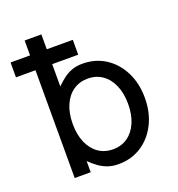

<svg xmlns="http://www.w3.org/2000/svg" viewBox="-132 -831 877 948"><g transform="rotate(-20 306.0 -357.0)"><path d="M327.1 -566.4V-644.5H0Q0 -633.3 0 -619.4Q0 -605.5 0 -591.6Q0 -577.6 0 -566.4ZM184.6 -253.9Q184.6 -310.1 202.6 -351.8Q220.7 -393.6 253.4 -416.5Q286.1 -439.5 330.1 -439.5Q374 -439.5 406.7 -416.5Q439.5 -393.6 457.5 -351.8Q475.6 -310.1 475.6 -253.9Q475.6 -197.8 457.5 -156Q439.5 -114.3 406.7 -91.3Q374 -68.4 330.1 -68.4Q286.1 -68.4 253.4 -91.3Q220.7 -114.3 202.6 -156Q184.6 -197.8 184.6 -253.9ZM102.5 -82Q102.5 -57.1 102.5 -38.6Q102.5 -20 102.5 -10Q102.5 0 102.5 0H186.5V-58.6Q207.5 -38.1 228.8 -22.7Q250 -7.3 274.9 1.2Q299.8 9.8 330.1 9.8Q398.9 9.8 451.4 -24.4Q503.9 -58.6 533.7 -118.2Q563.5 -177.7 563.5 -253.9Q563.5 -330.1 533.7 -389.6Q503.9 -449.2 451.4 -483.4Q398.9 -517.6 330.1 -517.6Q299.8 -517.6 275.9 -509Q252 -500.5 231.7 -485.4Q211.4 -470.2 190.4 -449.2V-722.7H102.5Z"/></g></svg>

Font: Giphurs SC
Style: Regular
Weight: 400
Version: Version 0.920